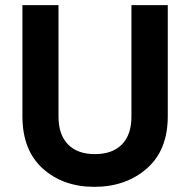

<svg xmlns="http://www.w3.org/2000/svg" viewBox="-20 -718 737 745"><path d="M67 -267V-698H207V-266Q207 -195 244 -157.5Q281 -120 348 -120Q416 -120 453 -157.5Q490 -195 490 -266V-698H631V-267Q631 -135 549.5 -64Q468 7 346 7Q225 7 146 -64Q67 -135 67 -267Z"/></svg>

Font: SVN-Poppins SemiBold
Style: Regular
Weight: 600
Designer: Ninad Kale (Devanagari), Jonny Pinhorn (Latin)
Foundry: Indian Type Foundry
Version: Version 3.002 2017